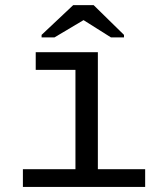

<svg xmlns="http://www.w3.org/2000/svg" viewBox="-20 -733 640 753"><path d="M363.8 -69.3H549.3V0H69.8V-69.3H275.9V-459H120.1V-528.3H363.8ZM466.3 -596.2V-586.4H415L308.1 -653.8H307.1L193.8 -586.4H143.1V-596.2L267.1 -712.9H347.2Z"/></svg>

Font: Cousine
Style: Regular
Weight: 400
Monospace: yes
Designer: Steve Matteson
Foundry: Ascender Corporation
Version: Version 1.20